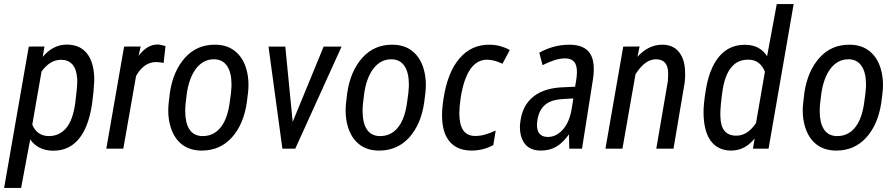

<svg xmlns="http://www.w3.org/2000/svg" viewBox="-44 -731 4407 944"><path d="M326.2 -226.1Q335.9 -300.3 335.9 -335Q335.9 -340.8 335.4 -345.7Q328.6 -436 257.3 -437Q255.9 -437 254.9 -437Q202.1 -437 160.2 -379.4L114.7 -118.2Q137.2 -64.9 190.9 -62Q193.8 -62 196.8 -62Q247.1 -62 280.3 -100.1Q314.9 -140.1 326.2 -226.1ZM380.9 -112.3Q330.6 9.8 218.8 9.8Q215.8 9.8 212.9 9.8Q142.1 7.8 104.5 -45.4L60.1 191.4L59.6 192.9H58.1H-21.5H-23.9L-23.4 190.9L97.2 -500.5L97.7 -502H99.1L172.4 -502.4H174.3V-500L166 -451.2Q216.3 -511.7 284.7 -511.7Q285.6 -511.7 286.6 -511.7Q355 -510.7 388.7 -461.4Q419.4 -416 419.4 -338.9Q419.4 -332.5 418.9 -325.7Q417.5 -285.6 408.7 -220.7Q398.9 -156.2 380.9 -112.3Z M760.7 -421.4 758.8 -421.9Q739.3 -425.8 723.1 -425.8Q663.6 -425.8 625 -357.4L562.5 -1.5V0H561H480.5H478.5L479 -2L565.9 -500.5L566.4 -502H567.9L645.5 -502.4H647.5L647 -500L637.7 -457Q679.7 -512.2 731 -512.2Q731.9 -512.2 733.4 -512.2Q744.6 -511.7 768.1 -504.9H770L769.5 -502.9L760.7 -423.3Z M873.5 -263.7 868.2 -217.8 866.7 -192.9Q866.7 -189 866.7 -185.1Q866.7 -128.9 885.7 -97.7Q906.2 -64 947.8 -62Q950.7 -62 953.1 -62Q1003.4 -62 1036.6 -99.6Q1072.3 -139.6 1084.5 -220.7L1091.8 -274.9L1094.2 -308.1Q1094.2 -312 1094.2 -315.4Q1094.2 -372.1 1074.2 -403.8Q1053.2 -437.5 1012.2 -439.5Q1009.8 -439.5 1007.3 -439.5Q956.1 -439.5 920.9 -395Q884.3 -347.7 873.5 -263.7ZM785.6 -227.1 791 -273.4Q806.6 -381.3 865.7 -447.3Q923.3 -511.2 1011.2 -511.2Q1014.2 -511.2 1017.6 -511.2Q1075.2 -509.8 1112.8 -478.5Q1150.4 -447.8 1166.5 -393.6Q1177.7 -356.4 1177.7 -314Q1177.7 -294.4 1175.3 -273.9L1169.4 -226.6Q1153.8 -119.1 1095.2 -54.2Q1036.6 9.3 948.7 9.3Q945.8 9.3 942.9 9.3Q885.7 7.8 848.1 -22.9Q810.5 -53.7 794.4 -107.9Q783.2 -145 783.2 -187Q783.2 -206.5 785.6 -227.1Z M1358.9 -500 1395 -131.8 1546.9 -501 1547.4 -502H1548.3H1632.8H1635.7L1634.3 -499.5L1408.2 -1L1407.7 0H1406.2H1346.2H1344.7L1344.2 -1.5L1276.4 -500V-502H1278.3H1357.4H1358.9Z M1745.6 -263.7 1740.2 -217.8 1738.8 -192.9Q1738.8 -189 1738.8 -185.1Q1738.8 -128.9 1757.8 -97.7Q1778.3 -64 1819.8 -62Q1822.8 -62 1825.2 -62Q1875.5 -62 1908.7 -99.6Q1944.3 -139.6 1956.5 -220.7L1963.9 -274.9L1966.3 -308.1Q1966.3 -312 1966.3 -315.4Q1966.3 -372.1 1946.3 -403.8Q1925.3 -437.5 1884.3 -439.5Q1881.8 -439.5 1879.4 -439.5Q1828.1 -439.5 1793 -395Q1756.3 -347.7 1745.6 -263.7ZM1657.7 -227.1 1663.1 -273.4Q1678.7 -381.3 1737.8 -447.3Q1795.4 -511.2 1883.3 -511.2Q1886.2 -511.2 1889.6 -511.2Q1947.3 -509.8 1984.9 -478.5Q2022.5 -447.8 2038.6 -393.6Q2049.8 -356.4 2049.8 -314Q2049.8 -294.4 2047.4 -273.9L2041.5 -226.6Q2025.9 -119.1 1967.3 -54.2Q1908.7 9.3 1820.8 9.3Q1817.9 9.3 1814.9 9.3Q1757.8 7.8 1720.2 -22.9Q1682.6 -53.7 1666.5 -107.9Q1655.3 -145 1655.3 -187Q1655.3 -206.5 1657.7 -227.1Z M2381.8 -18.1 2380.4 -17.1Q2331.1 9.3 2274.9 9.3Q2189.9 9.3 2153.3 -54.2Q2129.9 -94.7 2129.4 -163.1Q2129.4 -200.7 2136.7 -246.1Q2156.7 -376 2214.8 -443.4Q2272.9 -511.2 2359.4 -511.2H2359.9Q2391.1 -511.2 2416.5 -503.9Q2442.4 -496.6 2460.9 -485.8L2462.4 -484.9L2461.4 -482.9L2427.7 -419.9L2426.8 -417L2424.3 -418.5Q2405.3 -427.2 2388.2 -432.1Q2369.1 -437.5 2351.1 -437.5Q2250 -437.5 2220.7 -247.6Q2214.4 -205.1 2214.4 -173.8Q2214.4 -62.5 2292 -62.5Q2316.9 -62.5 2340.3 -69.3Q2364.7 -76.2 2389.2 -87.4L2393.1 -88.9L2392.6 -85.4L2381.8 -19.5Z M2767.6 -200.7 2774.9 -247.1 2725.6 -244.1Q2666 -241.2 2636.2 -215.8Q2606.4 -190.4 2598.6 -142.6Q2596.2 -127.9 2596.2 -116.2Q2596.2 -91.8 2605.5 -78.1Q2619.6 -57.6 2649.4 -57.6Q2691.4 -57.6 2723.6 -94.2Q2756.8 -131.3 2767.6 -200.7ZM2754.9 -511.2Q2829.6 -511.2 2857.4 -467.3Q2876 -438 2875.5 -390.1Q2875.5 -366.7 2871.1 -339.4L2817.9 -2L2817.4 0H2815.9H2756.3H2754.9V-1.5L2753.4 -70.3Q2738.3 -49.8 2723.6 -35.2Q2709 -20.5 2692.4 -10.7Q2659.7 9.3 2614.7 9.3Q2555.2 9.3 2529.8 -33.7Q2512.2 -64 2512.2 -105Q2512.2 -122.1 2515.6 -141.1Q2527.3 -216.3 2580.1 -257.3Q2632.8 -298.3 2722.7 -301.8L2783.7 -304.7L2788.6 -334.5Q2792.5 -357.9 2792.5 -376.5Q2792.5 -403.8 2784.2 -418.9Q2770.5 -444.3 2733.9 -443.8Q2709 -443.8 2682.1 -435.1Q2654.8 -426.3 2625.5 -411.6L2623.5 -410.6L2623 -412.6L2607.9 -470.2L2607.4 -471.7L2608.9 -472.7Q2640.6 -490.7 2678 -501Q2715.3 -511.2 2754.9 -511.2Z M3239.7 -332.5 3241.2 -368.7Q3241.2 -438 3183.6 -439.5Q3182.6 -439.5 3181.2 -439.5Q3134.8 -439.5 3094.2 -385.7L3080.6 -366.2L3016.6 -1.5V0H3015.1H2934.6H2932.6L2933.1 -2L3020 -500.5L3020.5 -502H3022L3098.1 -502.4H3100.6L3100.1 -500L3090.3 -452.1Q3144.5 -511.2 3211.9 -511.2Q3212.9 -511.2 3213.9 -511.2Q3263.2 -510.7 3291.5 -478.5Q3319.8 -446.3 3323.7 -390.6Q3324.2 -378.9 3324.7 -367.7Q3324.7 -347.7 3322.8 -328.1L3267.6 -1.5V0H3266.1H3185.1H3183.1V-2Z M3507.3 -277.3Q3497.6 -207.5 3497.6 -168.5Q3497.6 -162.1 3498 -156.2Q3500.5 -65.4 3573.7 -64Q3575.2 -64 3577.1 -64Q3601.6 -64 3624.5 -77.1Q3648.4 -90.8 3672.9 -125L3716.8 -378.4Q3693.8 -435.1 3640.1 -437.5Q3636.7 -437.5 3632.8 -437.5Q3582.5 -437.5 3551.8 -400.4Q3518.6 -360.4 3507.3 -277.3ZM3459 -400.9Q3511.2 -510.7 3617.7 -510.7Q3621.1 -510.7 3624 -510.7Q3692.9 -508.8 3727.5 -454.6L3774.9 -710V-710.9H3776.4H3856.4H3857.9V-709.5L3734.9 -1L3734.4 0H3733.4H3659.7H3658.2V-1.5L3666.5 -50.3Q3618.7 9.3 3550.3 9.3Q3549.3 9.3 3547.9 9.3Q3484.4 8.3 3449.7 -39.6Q3415.5 -87.4 3415 -178.7Q3415 -219.7 3425.8 -285.6Q3436.5 -354 3459 -400.9Z M3993.2 -263.7 3987.8 -217.8 3986.3 -192.9Q3986.3 -189 3986.3 -185.1Q3986.3 -128.9 4005.4 -97.7Q4025.9 -64 4067.4 -62Q4070.3 -62 4072.8 -62Q4123 -62 4156.2 -99.6Q4191.9 -139.6 4204.1 -220.7L4211.4 -274.9L4213.9 -308.1Q4213.9 -312 4213.9 -315.4Q4213.9 -372.1 4193.8 -403.8Q4172.9 -437.5 4131.8 -439.5Q4129.4 -439.5 4127 -439.5Q4075.7 -439.5 4040.5 -395Q4003.9 -347.7 3993.2 -263.7ZM3905.3 -227.1 3910.6 -273.4Q3926.3 -381.3 3985.4 -447.3Q4043 -511.2 4130.9 -511.2Q4133.8 -511.2 4137.2 -511.2Q4194.8 -509.8 4232.4 -478.5Q4270 -447.8 4286.1 -393.6Q4297.4 -356.4 4297.4 -314Q4297.4 -294.4 4294.9 -273.9L4289.1 -226.6Q4273.4 -119.1 4214.8 -54.2Q4156.2 9.3 4068.4 9.3Q4065.4 9.3 4062.5 9.3Q4005.4 7.8 3967.8 -22.9Q3930.2 -53.7 3914.1 -107.9Q3902.8 -145 3902.8 -187Q3902.8 -206.5 3905.3 -227.1Z"/></svg>

Font: MAUL Condensed Italic
Style: Condenced Regular Italic
Weight: 400
Italic angle: -12°
Designer: MAUL
Version: Version 1.0; 2020; ttfautohint (v1.8.3)